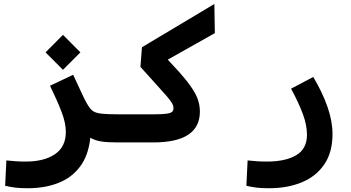

<svg xmlns="http://www.w3.org/2000/svg" viewBox="-20 -725 1798 984"><path d="M442.9 -19Q433.1 72.3 389.9 129.4Q346.7 186.5 277.8 213.1Q209 239.7 122.1 239.7Q83 239.7 58.3 236.6Q33.7 233.4 6.3 227.1L12.7 97.2Q40.5 99.6 60.1 101.3Q79.6 103 112.3 103Q206.1 103 261.7 65.2Q317.4 27.3 317.4 -48.8Q317.4 -95.2 294.9 -153.3Q272.5 -211.4 236.3 -285.6L355 -341.8Q377.4 -294.4 390.6 -264.9Q403.8 -235.4 413.8 -215.8Q423.8 -196.3 435.5 -178.2Q446.3 -161.6 460.7 -153.3Q475.1 -145 503.7 -142.1Q532.2 -139.2 585.9 -139.2Q622.6 -139.2 622.6 -75.7Q622.6 -34.2 610.1 -14.6Q597.7 4.9 580.1 4.9Q531.2 4.9 500 0.2Q468.8 -4.4 442.9 -19ZM302.7 -367.2 213.4 -456.5 302.7 -546.4 392.1 -456.5Z M580.1 4.9 585.9 -139.2H770Q813 -139.2 834.2 -142.3Q855.5 -145.5 862.3 -152.3Q869.1 -159.2 869.1 -170.9Q869.1 -183.1 860.8 -197.3Q852.5 -211.4 833.5 -233.4Q814.5 -255.4 781.7 -291.3Q749 -327.1 699.7 -382.3L707.5 -482.9L1078.6 -704.6L1081.1 -555.2L839.8 -419.4Q904.3 -351.6 939.9 -306.2Q975.6 -260.7 990 -225.8Q1004.4 -190.9 1004.4 -153.3Q1004.4 4.9 766.1 4.9Z M1358.4 239.7Q1319.3 239.7 1294.7 236.6Q1270 233.4 1242.7 227.1L1249 97.2Q1276.9 99.6 1296.4 101.3Q1315.9 103 1348.6 103Q1442.4 103 1497.8 70.6Q1553.2 38.1 1553.2 -34.2Q1553.2 -83.5 1532.5 -139.9Q1511.7 -196.3 1471.7 -270.5L1585.4 -330.6Q1632.3 -252 1658.2 -178Q1684.1 -104 1684.1 -38.1Q1684.1 55.2 1642.3 116.9Q1600.6 178.7 1527.1 209.2Q1453.6 239.7 1358.4 239.7Z"/></svg>

Font: Cascadia Code NF
Style: Bold
Weight: 700
Monospace: yes
Designer: Aaron Bell
Foundry: Saja Typeworks
Version: Version 2404.023; ttfautohint (v1.8.4)